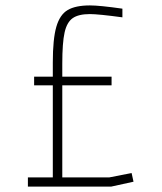

<svg xmlns="http://www.w3.org/2000/svg" viewBox="-20 -689 600 709"><path d="M83 -34H175V-374H106V-406H175V-458Q175 -545 188 -590Q201 -635 230 -652Q259 -669 312 -669Q348 -669 432 -657V-625Q343 -637 312 -637Q270 -637 248.5 -622Q227 -607 218.5 -569Q210 -531 210 -454V-406H392V-374H210V-34H384L466 -50L473 -18L391 0H83Z"/></svg>

Font: Cairo ExtraLight
Style: Regular
Weight: 275
Designer: Mohamed Gaber, Accademia di Belle Arti di Urbino and others
Foundry: Kief Type Foundry, Accademia di Belle Arti di Urbino and others
Version: Version 3.011